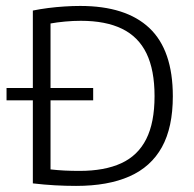

<svg xmlns="http://www.w3.org/2000/svg" viewBox="-20 -621 652 646"><path d="M2 -283.5V-325H293.5V-283.5ZM236 4.5Q201 4.5 165 2.5Q129 0.5 90.5 -4V-585.5Q115 -590.5 142.2 -594Q169.5 -597.5 196.8 -599.2Q224 -601 250 -601Q404 -601 482.8 -526.5Q561.5 -452 561.5 -297Q561.5 -192.5 524.8 -126Q488 -59.5 415.5 -27.5Q343 4.5 236 4.5ZM247.5 -46Q332 -46 388 -71.8Q444 -97.5 472 -153Q500 -208.5 500 -297.5Q500 -385.5 472.8 -441.5Q445.5 -497.5 390.5 -524.2Q335.5 -551 252 -551Q226 -551 199 -548.5Q172 -546 150 -542V-51Q172.5 -48.5 196.5 -47.2Q220.5 -46 247.5 -46Z"/></svg>

Font: Encode Sans SC Condensed Thin Light
Style: Regular
Weight: 300
Version: Version 3.002